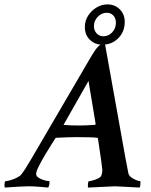

<svg xmlns="http://www.w3.org/2000/svg" viewBox="-32 -847 685 870"><path d="M-9.8 2.9Q-11.7 -2.9 -11.7 -3.9Q-11.7 -26.4 -5.9 -26.4Q2 -26.4 16.6 -30.8Q31.2 -35.2 45.4 -42.5Q59.6 -49.8 64.5 -56.6Q71.3 -64.5 83.5 -83.5Q95.7 -102.5 113.3 -132.8L383.8 -595.7Q415 -648.4 434.6 -648.4Q440.4 -648.4 444.3 -644.5L536.1 -132.8L549.8 -61.5Q551.8 -51.8 562 -43.9Q572.3 -36.1 584.5 -31.2Q596.7 -26.4 602.5 -26.4Q604.5 -26.4 604.5 -20.5Q604.5 -3.9 600.6 2.9L489.3 -2.9Q478.5 -2.9 367.2 2.9Q366.2 2 366.2 -2.9Q366.2 -26.4 372.1 -26.4Q381.8 -26.4 401.4 -33.7Q420.9 -41 425.8 -48.8Q431.6 -60.5 431.6 -78.1Q431.6 -83 426.8 -117.7Q421.9 -152.3 412.1 -217.8Q412.1 -222.7 407.2 -222.7Q389.6 -225.6 315.4 -225.6Q279.3 -225.6 223.6 -222.7Q218.8 -222.7 217.8 -218.8Q216.8 -216.8 203.6 -196.3Q190.4 -175.8 173.8 -147.9Q157.2 -120.1 144.5 -95.2Q131.8 -70.3 131.8 -58.6Q131.8 -48.8 143.1 -41.5Q154.3 -34.2 168.5 -30.3Q182.6 -26.4 190.4 -26.4Q192.4 -26.4 192.4 -21.5Q192.4 -8.8 186.5 2.9Q175.8 2 147.9 -0.5Q120.1 -2.9 96.7 -2.9Q81.1 -2.9 59.1 -1.5Q37.1 0 18.1 1Q-1 2 -9.8 2.9ZM327.1 -278.3Q355.5 -278.3 397.5 -281.2Q401.4 -281.2 401.4 -285.2L384.8 -385.7Q377.9 -425.8 374 -449.7Q370.1 -473.6 369.1 -480.5L255.9 -281.2Q285.2 -278.3 327.1 -278.3ZM431.6 -644.5Q398.4 -644.5 375.5 -666.5Q352.5 -688.5 352.5 -724.6Q352.5 -752.9 367.2 -775.9Q381.8 -798.8 405.3 -813Q428.7 -827.1 455.1 -827.1Q488.3 -827.1 510.7 -804.7Q533.2 -782.2 533.2 -748Q533.2 -703.1 503.9 -673.8Q474.6 -644.5 431.6 -644.5ZM436.5 -682.6Q460 -682.6 476.6 -700.7Q493.2 -718.8 493.2 -744.1Q493.2 -763.7 481.9 -776.4Q470.7 -789.1 451.2 -789.1Q428.7 -789.1 411.1 -771Q393.6 -752.9 393.6 -728.5Q393.6 -709 405.8 -695.8Q418 -682.6 436.5 -682.6Z"/></svg>

Font: Crimson Text SemiBold
Style: Italic
Weight: 600
Italic angle: -11°
Designer: Sebastian Kosch
Foundry: Sebastian Kosch
Version: Version 1.100; ttfautohint (v1.8.4)